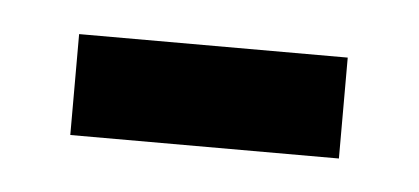

<svg xmlns="http://www.w3.org/2000/svg" viewBox="-24 -608 301 138"><g transform="rotate(5 126.0 -538.5)"><path d="M223.1 -502.4H29.3V-575.2H223.1Z"/></g></svg>

Font: Heebo
Style: Regular
Weight: 400
Designer: Oded Ezer
Foundry: Ezer Type House
Version: Version 3.100